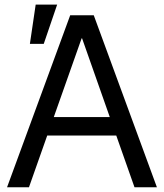

<svg xmlns="http://www.w3.org/2000/svg" viewBox="-20 -792 693 812"><path d="M102.5 0H9.8L276.9 -727.5H376.5L643.6 0H548.8L471.7 -218.8H179.7ZM207.5 -296.9H444.3L327.1 -629.9H325.2ZM106.4 -606.4 130.9 -772.5H221.7L165 -606.4Z"/></svg>

Font: Inter Display
Style: Regular
Weight: 400
Designer: Rasmus Andersson
Foundry: rsms
Version: Version 4.000;git-37864ae